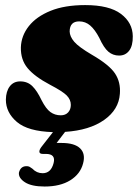

<svg xmlns="http://www.w3.org/2000/svg" viewBox="-20 -494 530 736"><path d="M213 -52Q231 -52 241.2 -63.2Q251.5 -74.5 251.5 -92Q251.5 -112 235.8 -128Q220 -144 172 -169Q112.5 -200.5 85.8 -232.8Q59 -265 60 -312.5Q61.5 -357 90.5 -393.8Q119.5 -430.5 173.8 -452.5Q228 -474.5 306.5 -474.5Q398.5 -474.5 443.5 -440.8Q488.5 -407 489 -355Q489.5 -318.5 475.2 -299.8Q461 -281 436.5 -281Q413 -281 395.5 -295.8Q378 -310.5 360.5 -349Q344 -380.5 325.8 -396.2Q307.5 -412 283.5 -412Q247.5 -412 247 -373.5Q247.5 -354 264.5 -334Q281.5 -314 332.5 -284Q399 -245.5 421 -212.2Q443 -179 439.5 -134.5Q435.5 -74 379.2 -34.2Q323 5.5 229.5 11.5L197 54Q205.5 54 216 54Q266 54 287.2 74.8Q308.5 95.5 298.5 132.5Q288 173 249.5 197Q211 221 151 221Q101 221 75.8 204.8Q50.5 188.5 52.5 168Q58.5 143.5 80.5 143Q88 142.5 93.5 145.5Q99 148.5 104 152.5Q120.5 170 143.5 170Q175.5 170 185.5 131Q194.5 96 156 96H144.5Q132 96 131 88.5Q130 81 138.5 69.5L183 12.5Q87 9.5 44.8 -26.5Q2.5 -62.5 2.5 -112Q3 -144 17.5 -163Q32 -182 57.5 -182Q85.5 -182 104 -163.8Q122.5 -145.5 139 -110.5Q156 -77 173.2 -64.5Q190.5 -52 213 -52Z"/></svg>

Font: Fraunces 72pt Soft Black
Style: Italic
Weight: 900
Italic angle: -16°
Version: Version 1.000;[b76b70a41]